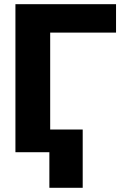

<svg xmlns="http://www.w3.org/2000/svg" viewBox="-20 -727 603 917"><path d="M534.2 -571.3H219.7V-108.4H375V169.9H215.8V0H53.7V-707H534.2Z"/></svg>

Font: Pretendard JP ExtraBold
Style: Regular
Weight: 800
Designer: Base glyphs from Inter by Rasmus Andersson; Hangeul glyphs from Noto Sans CJK(Source Han Sans) by Jang Soo-young and Kan
Foundry: Kil Hyung-jin
Version: Version 1.309